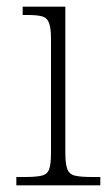

<svg xmlns="http://www.w3.org/2000/svg" viewBox="-20 -556 329 576"><path d="M29 0V-25H55Q88 -25 105 -29Q122 -33 127.5 -48.5Q133 -64 133 -97V-438Q133 -472 127 -487.5Q121 -503 106 -507Q91 -511 63 -511H48V-536H176V-99Q176 -64 182 -48.5Q188 -33 205 -29Q222 -25 256 -25H281V0Z"/></svg>

Font: Noto Rashi Hebrew ExtraLight
Style: Regular
Weight: 250
Version: Version 1.006